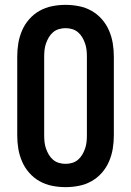

<svg xmlns="http://www.w3.org/2000/svg" viewBox="-20 -763 540 791"><path d="M250 8Q222 8 194.5 2.5Q167 -3 143 -16.5Q119 -30 100.5 -51Q82 -72 71 -97.5Q60 -123 55.5 -150Q51 -177 51 -205V-530Q51 -558 55.5 -585Q60 -612 71 -637.5Q82 -663 100.5 -684Q119 -705 143 -718.5Q167 -732 194.5 -737.5Q222 -743 250 -743Q278 -743 305.5 -737.5Q333 -732 357 -718.5Q381 -705 399.5 -684Q418 -663 429 -637.5Q440 -612 444.5 -585Q449 -558 449 -530V-205Q449 -177 444.5 -150Q440 -123 429 -97.5Q418 -72 399.5 -51Q381 -30 357 -16.5Q333 -3 305.5 2.5Q278 8 250 8ZM250 -88Q264 -88 277.5 -92Q291 -96 301.5 -105Q312 -114 319 -126Q326 -138 330.5 -151Q335 -164 336.5 -177.5Q338 -191 338 -205V-530Q338 -544 336.5 -557.5Q335 -571 330.5 -584Q326 -597 319 -609Q312 -621 301.5 -630Q291 -639 277.5 -643Q264 -647 250 -647Q236 -647 222.5 -643Q209 -639 198.5 -630Q188 -621 181 -609Q174 -597 169.5 -584Q165 -571 163.5 -557.5Q162 -544 162 -530V-205Q162 -191 163.5 -177.5Q165 -164 169.5 -151Q174 -138 181 -126Q188 -114 198.5 -105Q209 -96 222.5 -92Q236 -88 250 -88Z"/></svg>

Font: Iosevka Web
Style: Bold
Weight: 700
Monospace: yes
Designer: Belleve Invis
Foundry: Belleve Invis
Version: Version 28.0.3; ttfautohint (v1.8.3)